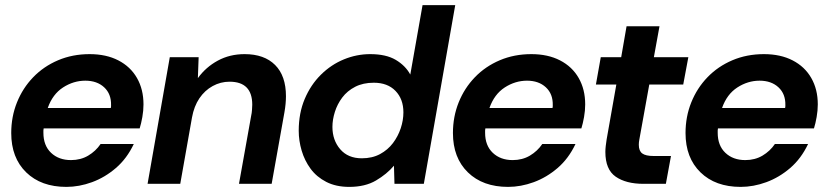

<svg xmlns="http://www.w3.org/2000/svg" viewBox="-20 -720 3237 752"><path d="M240 12Q141 12 82.5 -45Q24 -102 24 -199Q24 -263 46.5 -319Q69 -375 110 -417.5Q151 -460 207.5 -484Q264 -508 331 -508Q396 -508 443.5 -483.5Q491 -459 516.5 -414.5Q542 -370 542 -311Q542 -287 537.5 -261.5Q533 -236 527 -217H151Q150 -213 150 -209Q150 -205 150 -200Q150 -150 180 -121.5Q210 -93 258 -93Q296 -93 325.5 -110.5Q355 -128 374 -156H504Q477 -99 434 -62Q391 -25 340.5 -6.5Q290 12 240 12ZM167 -297H414Q415 -301 415 -304Q415 -307 415 -308Q416 -352 388 -378Q360 -404 314 -404Q268 -404 227 -377.5Q186 -351 167 -297Z M558 0 645 -496H758L755 -414Q786 -457 833 -482.5Q880 -508 938 -508Q1015 -508 1057.5 -465.5Q1100 -423 1100 -343Q1100 -329 1098.5 -313Q1097 -297 1094 -280L1044 0H916L964 -268Q966 -276 967 -289.5Q968 -303 968 -310Q968 -400 879 -400Q844 -400 813 -383Q782 -366 761 -335Q740 -304 732 -260L686 0Z M1348 12Q1296 12 1258 -7.5Q1220 -27 1196.5 -59Q1173 -91 1161.5 -130Q1150 -169 1150 -208Q1150 -277 1173.5 -332.5Q1197 -388 1237 -427.5Q1277 -467 1327 -487.5Q1377 -508 1430 -508Q1492 -508 1530 -485.5Q1568 -463 1587 -428L1635 -700H1763L1640 0H1525L1523 -71Q1495 -38 1452.5 -13Q1410 12 1348 12ZM1397 -100Q1438 -100 1468.5 -116.5Q1499 -133 1519 -159.5Q1539 -186 1549.5 -217.5Q1560 -249 1560 -280Q1560 -332 1529 -364Q1498 -396 1444 -396Q1402 -396 1371 -380Q1340 -364 1320.5 -338Q1301 -312 1291.5 -281.5Q1282 -251 1282 -223Q1282 -171 1312.5 -135.5Q1343 -100 1397 -100Z M1970 12Q1871 12 1812.5 -45Q1754 -102 1754 -199Q1754 -263 1776.5 -319Q1799 -375 1840 -417.5Q1881 -460 1937.5 -484Q1994 -508 2061 -508Q2126 -508 2173.5 -483.5Q2221 -459 2246.5 -414.5Q2272 -370 2272 -311Q2272 -287 2267.5 -261.5Q2263 -236 2257 -217H1881Q1880 -213 1880 -209Q1880 -205 1880 -200Q1880 -150 1910 -121.5Q1940 -93 1988 -93Q2026 -93 2055.5 -110.5Q2085 -128 2104 -156H2234Q2207 -99 2164 -62Q2121 -25 2070.5 -6.5Q2020 12 1970 12ZM1897 -297H2144Q2145 -301 2145 -304Q2145 -307 2145 -308Q2146 -352 2118 -378Q2090 -404 2044 -404Q1998 -404 1957 -377.5Q1916 -351 1897 -297Z M2500 0Q2432 0 2391.5 -28Q2351 -56 2351 -125Q2351 -136 2352.5 -148.5Q2354 -161 2356 -174L2394 -389H2314L2333 -496H2413L2434 -617H2563L2541 -496H2676L2656 -389H2523L2484 -173Q2483 -168 2482.5 -163Q2482 -158 2482 -153Q2482 -129 2495.5 -119Q2509 -109 2540 -109H2608L2588 0Z M2881 12Q2782 12 2723.5 -45Q2665 -102 2665 -199Q2665 -263 2687.5 -319Q2710 -375 2751 -417.5Q2792 -460 2848.5 -484Q2905 -508 2972 -508Q3037 -508 3084.5 -483.5Q3132 -459 3157.5 -414.5Q3183 -370 3183 -311Q3183 -287 3178.5 -261.5Q3174 -236 3168 -217H2792Q2791 -213 2791 -209Q2791 -205 2791 -200Q2791 -150 2821 -121.5Q2851 -93 2899 -93Q2937 -93 2966.5 -110.5Q2996 -128 3015 -156H3145Q3118 -99 3075 -62Q3032 -25 2981.5 -6.5Q2931 12 2881 12ZM2808 -297H3055Q3056 -301 3056 -304Q3056 -307 3056 -308Q3057 -352 3029 -378Q3001 -404 2955 -404Q2909 -404 2868 -377.5Q2827 -351 2808 -297Z"/></svg>

Font: Rethink Sans
Style: Bold Italic
Weight: 700
Italic angle: -10°
Designer: The Rethink Sans project authors (Hans Thiessen). DM Sans designed by Colophon Foundry.
Foundry: Rethink Communications LLC
Version: Version 1.001